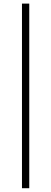

<svg xmlns="http://www.w3.org/2000/svg" viewBox="-20 -760 278 1040"><path d="M99 259.5V-740.5H138.5V259.5Z"/></svg>

Font: Newsreader 16pt 16pt Light
Style: Regular
Weight: 300
Version: Version 1.003